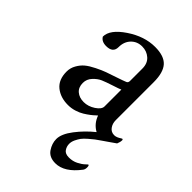

<svg xmlns="http://www.w3.org/2000/svg" viewBox="-195 -508 808 808"><g transform="rotate(45 209.5 -104.0)"><path d="M265.6 -97.7V-198.2Q257.8 -194.3 227.5 -184.6Q197.3 -174.8 180.2 -167.5Q163.1 -160.2 147 -143.1Q130.9 -126 130.9 -103.5Q130.9 -77.1 147.5 -63Q164.1 -48.8 190.4 -48.8Q216.8 -48.8 241.2 -64.9Q265.6 -81.1 265.6 -97.7ZM339.8 -90.8Q339.8 -70.3 350.6 -55.7Q361.3 -41 379.9 -41Q387.7 -41 395.5 -44.4Q403.3 -47.9 408.2 -51.3Q413.1 -54.7 414.1 -54.7Q418.9 -54.7 418.9 -49.8Q418.9 -39.1 413.1 -25.4L380.9 -2.9Q377.9 -1 360.4 11.2Q342.8 23.4 335.4 28.8Q328.1 34.2 313 47.4Q297.9 60.5 291 69.8Q284.2 79.1 277.8 92.3Q271.5 105.5 271.5 118.2Q271.5 133.8 280.3 147Q289.1 160.2 311.5 160.2Q334 160.2 352.1 150.9Q370.1 141.6 379.9 132.3Q389.6 123 390.6 123Q395.5 123 395.5 135.7Q395.5 146.5 390.6 153.3Q341.8 217.8 288.1 217.8Q252 217.8 235.4 193.4Q218.8 168.9 218.8 142.6Q218.8 112.3 249 72.8Q279.3 33.2 318.4 2Q286.1 -15.6 273.4 -51.8Q272.5 -51.8 266.1 -45.4Q259.8 -39.1 249 -30.8Q238.3 -22.5 224.1 -13.7Q210 -4.9 190.9 1Q171.9 6.8 152.3 6.8Q107.4 6.8 78.1 -17.1Q48.8 -41 48.8 -88.9Q48.8 -110.4 59.6 -129.4Q70.3 -148.4 85 -160.6Q99.6 -172.9 125 -185.5Q150.4 -198.2 168.5 -204.6Q186.5 -210.9 215.8 -220.7Q245.1 -230.5 256.8 -235.4Q265.6 -238.3 265.6 -250V-323.2Q265.6 -354.5 246.1 -371.6Q226.6 -388.7 199.2 -388.7Q169.9 -388.7 150.4 -368.7Q130.9 -348.6 130.9 -316.4Q130.9 -282.2 90.8 -282.2Q63.5 -282.2 52.7 -300.8Q52.7 -342.8 114.3 -384.3Q175.8 -425.8 239.3 -425.8Q293 -425.8 316.4 -399.9Q339.8 -374 339.8 -316.4Z"/></g></svg>

Font: Crimson Text
Style: Roman
Weight: 400
Version: Version 0.13